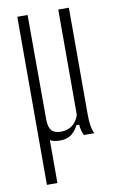

<svg xmlns="http://www.w3.org/2000/svg" viewBox="-90 -650 558 900"><g transform="rotate(-10 189.0 -200.0)"><path d="M58.5 200V-600H107.5L108.5 -99Q109.5 -64 123.2 -49Q137 -34 168 -34Q199 -34 221.2 -51Q243.5 -68 253.5 -99V-600H304V-91Q304 -59 308.2 -35.5Q312.5 -12 320 0H270Q265 -9 261.5 -21.8Q258 -34.5 256 -51.5H243Q230 -25 210.2 -10Q190.5 5 159.5 6Q127 6.5 108.5 -4V200Z"/></g></svg>

Font: Big Shoulders Text ExtraLight
Style: Regular
Weight: 250
Version: Version 2.002